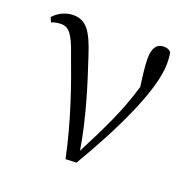

<svg xmlns="http://www.w3.org/2000/svg" viewBox="-101 -627 734 734"><g transform="rotate(20 266.5 -259.5)"><path d="M239 7 283 5C382 -162 479 -358 479 -469C479 -486 478 -499 475 -514C468 -522 460 -526 446 -526C417 -526 402 -505 402 -462C402 -436 406 -401 413 -350C379 -236 338 -156 280 -42C260 -166 222 -287 187 -392C157 -486 132 -521 79 -521C51 -521 19 -507 0 -484L8 -465C18 -470 31 -473 47 -473C78 -473 96 -452 122 -376C163 -267 208 -140 239 7Z"/></g></svg>

Font: Noto Serif HK Light
Style: Regular
Weight: 300
Designer: Ryoko NISHIZUKA 西塚涼子 (kana & ideographs); Frank Grießhammer (Latin, Greek & Cyrillic); Wenlong ZHANG 张文龙 (bopomofo); San
Foundry: Adobe
Version: Version 2.001;hotconv 1.1.0;makeotfexe 2.6.0